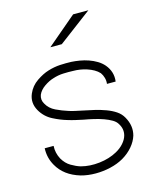

<svg xmlns="http://www.w3.org/2000/svg" viewBox="-110 -799 699 875"><g transform="rotate(-15 239.0 -361.5)"><path d="M233 2Q195 2 163 -7Q89 -29 57 -86Q35 -124 37 -169H79Q77 -136 93 -106Q108 -80 131 -66.5Q154 -53 174 -47Q215 -36 262 -41.5Q309 -47 345 -67Q367 -79 382 -96Q397 -113 402 -131Q410 -160 393 -187Q386 -200 370 -209.5Q354 -219 333 -226.5Q312 -234 288.5 -239.5Q265 -245 242 -249Q223 -253 205.5 -257Q188 -261 172 -266Q140 -275 105 -293Q70 -311 50 -346Q28 -385 45 -425Q59 -458 89 -478.5Q119 -499 146 -507Q175 -516 203 -517.5Q231 -519 256 -518Q274 -517 295 -513.5Q316 -510 336 -503Q356 -496 373.5 -485.5Q391 -475 404 -460Q434 -424 428 -379H387Q389 -393 385 -407.5Q381 -422 373 -433Q363 -444 349 -452Q335 -460 318.5 -465.5Q302 -471 285.5 -473.5Q269 -476 254 -476Q232 -477 207 -476Q182 -475 158 -467Q137 -461 114.5 -445.5Q92 -430 83 -409Q75 -387 87 -367Q101 -341 129.5 -327.5Q158 -314 184 -306Q198 -301 215 -297.5Q232 -294 250 -290Q276 -285 303 -278.5Q330 -272 354.5 -263Q379 -254 398.5 -241Q418 -228 429 -208Q454 -164 442 -120Q434 -94 414 -70.5Q394 -47 365 -30Q337 -14 302.5 -6Q268 2 233 2ZM320 -725H392L235 -607H181Z"/></g></svg>

Font: Hilab Light
Style: Regular
Weight: 300
Designer: Cristianderson Lima
Foundry: Cristianderson
Version: Version 1.0